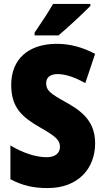

<svg xmlns="http://www.w3.org/2000/svg" viewBox="-20 -947 531 977"><path d="M440 -917V-927H250C225 -883 189 -829 156 -781V-767H278C329 -810 406 -882 440 -917ZM464 -217C464 -317 413 -372 322 -423C233 -472 215 -487 215 -524C215 -550 232 -570 273 -570C313 -570 361 -554 414 -524L464 -673C403 -705 339 -724 270 -724C123 -724 37 -645 37 -515C37 -398 94 -350 185 -298C267 -251 285 -233 285 -200C285 -169 263 -147 217 -147C163 -147 95 -169 33 -207V-35C96 -2 150 10 223 10C377 10 464 -89 464 -217Z"/></svg>

Font: Noto Sans Hebrew Condensed Black
Style: Regular
Weight: 900
Width: 3
Designer: Monotype Design Team
Foundry: Monotype Imaging Inc.
Version: Version 2.004